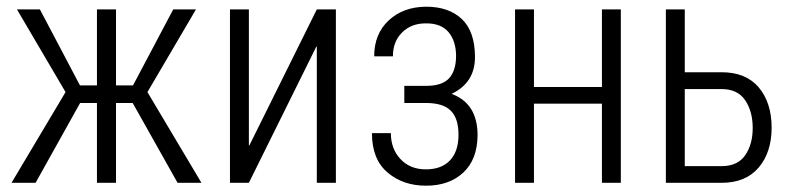

<svg xmlns="http://www.w3.org/2000/svg" viewBox="-20 -557 2415 585"><path d="M333.5 -243.2V0H275.4V-243.2H224.1L88.4 0H15.1L179.7 -276.4L31.7 -528.3H101.6L223.6 -296.9H275.4V-528.3H333.5V-296.9H385.3L507.8 -528.3H577.1L429.2 -276.4L593.8 0H521L384.3 -243.2Z M1003.4 -528.3V0H945.3V-414.6L943.8 -415L738.3 0H680.7V-528.3H738.3V-114.3L739.7 -113.8L945.3 -528.3Z M1435.1 -145Q1434.6 -71.3 1391.6 -31.2Q1348.6 8.8 1278.3 8.8Q1208 8.8 1161.1 -31.2Q1113.3 -71.3 1113.3 -151.4H1170.9Q1170.9 -103.5 1200.2 -72.3Q1229.5 -41 1277.3 -41Q1325.2 -41 1351.1 -68.4Q1377 -95.7 1377 -146.5Q1377 -196.3 1353.5 -219.7Q1330.1 -243.2 1278.3 -243.2H1211.9V-295.4H1278.3Q1327.6 -295.4 1348.6 -318.8Q1369.6 -342.3 1369.6 -387.2Q1369.1 -432.1 1346.7 -459Q1324.2 -485.8 1278.8 -485.8Q1233.4 -486.3 1205.1 -458Q1176.8 -429.7 1177.2 -385.3H1120.1Q1120.1 -454.1 1164.6 -495.1Q1209 -536.1 1278.3 -536.6Q1347.7 -536.6 1387.7 -498.5Q1427.2 -460.4 1427.2 -382.8Q1427.2 -305.2 1356 -271Q1435.1 -241.7 1435.1 -145Z M1871.6 0H1814V-241.2H1606.9V0H1549.3V-528.3H1606.9V-292H1814V-528.3H1871.6Z M2066.4 -285.6V-50.8H2178.7Q2227.5 -50.8 2250.5 -84Q2273.4 -117.2 2273.4 -167Q2273.4 -217.3 2250.5 -251.5Q2227.5 -285.6 2178.7 -285.6ZM2066.4 -336.9H2178.7Q2252.4 -336.9 2291.5 -291Q2330.6 -245.1 2331.1 -168.9Q2331.1 -92.8 2291.5 -46.4Q2252 0 2178.7 0H2008.8V-528.3H2066.4Z"/></svg>

Font: RobotoCondensed-Light
Style: Light
Weight: 300
Designer: Google
Version: Version 1.200311; 2013